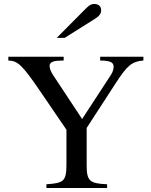

<svg xmlns="http://www.w3.org/2000/svg" viewBox="-20 -948 762 968"><path d="M703 -662H485V-643C537 -642 552 -634 553 -612C553 -601 549 -585 539 -570L394 -348L248 -569C237 -585 230 -603 230 -616C230 -632 245 -641 277 -642L301 -643V-662H22V-643C70 -641 92 -621 184 -486L315 -294V-123C315 -34 303 -25 214 -19V0H520V-19C436 -23 417 -33 417 -111V-303L565 -531C621 -617 644 -638 703 -643ZM266 -757H306L460 -854C481 -867 490 -880 490 -896C490 -916 477 -928 455 -928C440 -928 431 -923 413 -905Z"/></svg>

Font: XITS Math
Style: Regular
Weight: 400
Designer: MicroPress Inc., with final additions and corrections provided by Coen Hoffman, Elsevier (retired)
Version: Version 1.302